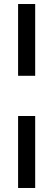

<svg xmlns="http://www.w3.org/2000/svg" viewBox="-20 -735 265 955"><path d="M70 -358V-715H155V-358ZM70 200V-158H155V200Z"/></svg>

Font: Montagu Slab 16pt Medium
Style: Regular
Weight: 500
Designer: Florian Karsten
Foundry: Florian Karsten
Version: Version 1.000; ttfautohint (v1.8.3)